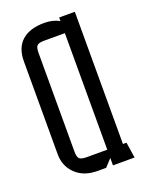

<svg xmlns="http://www.w3.org/2000/svg" viewBox="-103 -555 468 610"><g transform="rotate(-20 130.5 -250.0)"><path d="M121 0Q75 0 47.5 -26.5Q20 -53 20 -93V-407Q20 -453 46.5 -476.5Q73 -500 122 -500H124Q137 -500 149.5 -497Q162 -494 173 -488V-500H226V-53H238L246 0H173V-25L150 0ZM103 -447Q85 -447 79 -441Q73 -435 73 -417V-83Q73 -65 79 -59Q85 -53 103 -53H173V-447Z"/></g></svg>

Font: Karantina Light
Style: Regular
Weight: 300
Designer: Rony Koch
Foundry: Rony Koch
Version: Version 1.000; ttfautohint (v1.8.3)